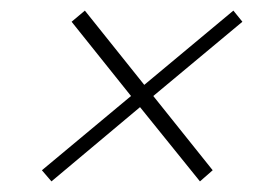

<svg xmlns="http://www.w3.org/2000/svg" viewBox="-20 -462 520 362"><path d="M77 -120 59 -141 227 -281 115 -421 140 -442 252 -302 420 -442 437 -421 269 -281 381 -141 357 -120 244 -260Z"/></svg>

Font: Piazzolla Thin
Style: Italic
Weight: 100
Italic angle: -11.3°
Designer: Juan Pablo del Peral
Foundry: Huerta Tipografica
Version: Version 1.330